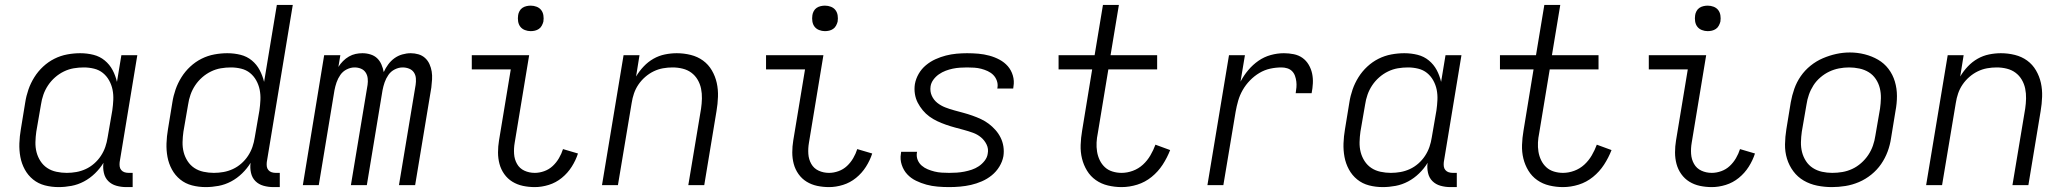

<svg xmlns="http://www.w3.org/2000/svg" viewBox="-20 -755 8440 783"><path d="M219 8Q190 8 163 1Q136 -6 115 -23Q94 -40 81 -64Q68 -88 63 -115Q58 -142 59 -170.5Q60 -199 65 -228L83 -338Q87 -364 96 -390Q105 -416 120 -440Q135 -464 156 -483.5Q177 -503 202 -515.5Q227 -528 254 -533Q281 -538 307 -538Q335 -538 361 -531.5Q387 -525 407 -508.5Q427 -492 439 -469.5Q451 -447 457 -421L475 -530H540L468 -94Q467 -85 468 -76.5Q469 -68 474.5 -61.5Q480 -55 488 -52.5Q496 -50 505 -50H521V8H495Q474 8 454.5 2.5Q435 -3 421.5 -16.5Q408 -30 403.5 -50.5Q399 -71 402 -91Q388 -68 367.5 -48Q347 -28 322.5 -15Q298 -2 271.5 3Q245 8 219 8ZM252 -50Q252 -50 252 -50Q252 -50 252 -50Q272 -50 291.5 -53.5Q311 -57 329.5 -65.5Q348 -74 364 -88Q380 -102 391.5 -119.5Q403 -137 409.5 -156Q416 -175 419 -195L438 -305Q441 -326 442 -347.5Q443 -369 439 -389Q435 -409 425 -427Q415 -445 399.5 -457.5Q384 -470 363.5 -475Q343 -480 322 -480Q301 -480 280.5 -476.5Q260 -473 240.5 -463.5Q221 -454 204.5 -439.5Q188 -425 176 -407Q164 -389 157 -369Q150 -349 147 -328L128 -218Q125 -197 124.5 -175.5Q124 -154 129 -134.5Q134 -115 145 -98Q156 -81 172.5 -70Q189 -59 210 -54.5Q231 -50 252 -50Z M819 8Q790 8 763 1Q736 -6 715 -23Q694 -40 681 -64Q668 -88 663 -115Q658 -142 659 -170.5Q660 -199 665 -228L683 -338Q687 -364 696 -390Q705 -416 720 -440Q735 -464 756 -483.5Q777 -503 802 -515.5Q827 -528 854 -533Q881 -538 907 -538Q935 -538 961 -531.5Q987 -525 1007 -508.5Q1027 -492 1039 -469Q1051 -446 1057 -421L1109 -735H1174L1068 -94Q1067 -85 1068 -76.5Q1069 -68 1074.5 -61.5Q1080 -55 1088 -52.5Q1096 -50 1105 -50H1121V8H1095Q1074 8 1054.5 2.5Q1035 -3 1021.5 -16.5Q1008 -30 1003.5 -50.5Q999 -71 1002 -91Q988 -68 967.5 -48Q947 -28 922.5 -15Q898 -2 871.5 3Q845 8 819 8ZM852 -50Q852 -50 852 -50Q852 -50 852 -50Q872 -50 891.5 -53.5Q911 -57 929.5 -65.5Q948 -74 964 -88Q980 -102 991.5 -119.5Q1003 -137 1009.5 -156Q1016 -175 1019 -195L1038 -305Q1041 -326 1042 -347.5Q1043 -369 1039 -389Q1035 -409 1025 -427Q1015 -445 999.5 -457.5Q984 -470 963.5 -475Q943 -480 922 -480Q901 -480 880.5 -476.5Q860 -473 840.5 -463.5Q821 -454 804.5 -439.5Q788 -425 776 -407Q764 -389 757 -369Q750 -349 747 -328L728 -218Q725 -197 724.5 -175.5Q724 -154 729 -134.5Q734 -115 745 -98Q756 -81 772.5 -70Q789 -59 810 -54.5Q831 -50 852 -50Z M1215 0 1302 -530H1368L1360 -482Q1368 -495 1379 -506Q1390 -517 1403 -524.5Q1416 -532 1430 -535Q1444 -538 1458 -538Q1475 -538 1491 -533Q1507 -528 1518 -517.5Q1529 -507 1535.5 -492Q1542 -477 1545 -461Q1552 -477 1563 -492Q1574 -507 1588.5 -517.5Q1603 -528 1620.5 -533Q1638 -538 1655 -538Q1671 -538 1686.5 -533.5Q1702 -529 1713.5 -518.5Q1725 -508 1731.5 -493.5Q1738 -479 1740.5 -463.5Q1743 -448 1742 -431Q1741 -414 1739 -398L1673 0H1607L1675 -409Q1677 -422 1676 -435.5Q1675 -449 1668 -459.5Q1661 -470 1648.5 -475Q1636 -480 1622 -480Q1606 -480 1590 -472Q1574 -464 1564 -449.5Q1554 -435 1548.5 -419Q1543 -403 1540 -387L1476 0H1411L1479 -409Q1481 -422 1479.5 -435.5Q1478 -449 1471 -459.5Q1464 -470 1452 -475Q1440 -480 1426 -480Q1410 -480 1394 -472Q1378 -464 1368 -449.5Q1358 -435 1352.5 -419Q1347 -403 1344 -387L1280 0Z M2161 8Q2136 8 2112.5 3Q2089 -2 2069.5 -14Q2050 -26 2036.5 -45Q2023 -64 2017 -86.5Q2011 -109 2011 -133.5Q2011 -158 2015 -182L2063 -472H1904V-530H2138L2079 -173Q2075 -150 2076.5 -127.5Q2078 -105 2088.5 -86.5Q2099 -68 2118.5 -59Q2138 -50 2161 -50Q2180 -50 2199.5 -57Q2219 -64 2234 -78Q2249 -92 2259.5 -110Q2270 -128 2276 -147L2337 -129Q2328 -101 2311.5 -75Q2295 -49 2271 -29.5Q2247 -10 2218 -1Q2189 8 2161 8ZM2144 -628Q2132 -628 2120.5 -632.5Q2109 -637 2102 -646Q2095 -655 2093 -667.5Q2091 -680 2093 -693Q2094 -701 2098.5 -709.5Q2103 -718 2110.5 -723Q2118 -728 2127 -730Q2136 -732 2144 -732Q2157 -732 2168.5 -727.5Q2180 -723 2187 -714Q2194 -705 2196 -692.5Q2198 -680 2196 -667Q2194 -659 2189.5 -650.5Q2185 -642 2177.5 -637Q2170 -632 2161.5 -630Q2153 -628 2144 -628Z M2435 0 2523 -530H2588L2574 -443Q2587 -465 2605 -484Q2623 -503 2645 -515.5Q2667 -528 2691.5 -533Q2716 -538 2740 -538Q2769 -538 2797 -531Q2825 -524 2847 -508Q2869 -492 2883 -468Q2897 -444 2903 -417Q2909 -390 2908 -360.5Q2907 -331 2902 -302L2852 0H2787L2839 -312Q2842 -332 2842.5 -353Q2843 -374 2839 -393.5Q2835 -413 2825 -430Q2815 -447 2799.5 -458.5Q2784 -470 2764 -475Q2744 -480 2723 -480Q2723 -480 2723 -480Q2723 -480 2723 -480Q2703 -480 2683.5 -476.5Q2664 -473 2645.5 -464Q2627 -455 2611 -441Q2595 -427 2583.5 -410Q2572 -393 2565.5 -374Q2559 -355 2556 -335L2500 0Z M3361 8Q3336 8 3312.5 3Q3289 -2 3269.5 -14Q3250 -26 3236.5 -45Q3223 -64 3217 -86.5Q3211 -109 3211 -133.5Q3211 -158 3215 -182L3263 -472H3104V-530H3338L3279 -173Q3275 -150 3276.5 -127.5Q3278 -105 3288.5 -86.5Q3299 -68 3318.5 -59Q3338 -50 3361 -50Q3380 -50 3399.5 -57Q3419 -64 3434 -78Q3449 -92 3459.5 -110Q3470 -128 3476 -147L3537 -129Q3528 -101 3511.5 -75Q3495 -49 3471 -29.5Q3447 -10 3418 -1Q3389 8 3361 8ZM3344 -628Q3332 -628 3320.5 -632.5Q3309 -637 3302 -646Q3295 -655 3293 -667.5Q3291 -680 3293 -693Q3294 -701 3298.5 -709.5Q3303 -718 3310.5 -723Q3318 -728 3327 -730Q3336 -732 3344 -732Q3357 -732 3368.5 -727.5Q3380 -723 3387 -714Q3394 -705 3396 -692.5Q3398 -680 3396 -667Q3394 -659 3389.5 -650.5Q3385 -642 3377.5 -637Q3370 -632 3361.5 -630Q3353 -628 3344 -628Z M3851 8Q3827 8 3803.5 6Q3780 4 3758 -2Q3736 -8 3715.5 -18Q3695 -28 3680 -44Q3665 -60 3657.5 -82.5Q3650 -105 3654 -128Q3654 -130 3654.5 -132Q3655 -134 3655 -136H3720Q3720 -135 3719.5 -133.5Q3719 -132 3719 -131Q3717 -116 3722.5 -102.5Q3728 -89 3739 -79.5Q3750 -70 3763.5 -64.5Q3777 -59 3791 -55.5Q3805 -52 3820.5 -51Q3836 -50 3851 -50Q3866 -50 3881.5 -51Q3897 -52 3912.5 -55Q3928 -58 3943 -63Q3958 -68 3971.5 -77Q3985 -86 3995.5 -99.5Q4006 -113 4008 -128Q4012 -148 4003.5 -165.5Q3995 -183 3980.5 -195Q3966 -207 3948 -213.5Q3930 -220 3911.5 -225Q3893 -230 3874.5 -235Q3856 -240 3837.5 -246.5Q3819 -253 3802 -261Q3785 -269 3770 -280Q3755 -291 3743 -305.5Q3731 -320 3722.5 -336.5Q3714 -353 3711 -372.5Q3708 -392 3711 -412Q3715 -434 3726.5 -454Q3738 -474 3756 -489Q3774 -504 3795 -513.5Q3816 -523 3837.5 -528.5Q3859 -534 3881 -536Q3903 -538 3924 -538Q3947 -538 3970 -536Q3993 -534 4015 -528Q4037 -522 4056.5 -511.5Q4076 -501 4090 -485Q4104 -469 4110.5 -447Q4117 -425 4113 -402Q4113 -400 4112.5 -398Q4112 -396 4112 -394H4047Q4047 -395 4047.5 -396.5Q4048 -398 4048 -399Q4050 -413 4045 -426.5Q4040 -440 4030.5 -449.5Q4021 -459 4008 -465Q3995 -471 3981.5 -474.5Q3968 -478 3953.5 -479Q3939 -480 3924 -480Q3910 -480 3895 -479Q3880 -478 3865.5 -475Q3851 -472 3836.5 -466.5Q3822 -461 3809 -452Q3796 -443 3786.5 -430Q3777 -417 3775 -403Q3772 -382 3780 -364.5Q3788 -347 3802.5 -335.5Q3817 -324 3835 -317Q3853 -310 3871.5 -305Q3890 -300 3908.5 -295Q3927 -290 3945.5 -283.5Q3964 -277 3981 -269Q3998 -261 4012.5 -250Q4027 -239 4039.5 -225Q4052 -211 4060.5 -194Q4069 -177 4072 -157.5Q4075 -138 4072 -118Q4068 -96 4055.5 -75.5Q4043 -55 4024.5 -40Q4006 -25 3984 -15.5Q3962 -6 3940 -1Q3918 4 3895.5 6Q3873 8 3851 8Z M4554 8Q4526 8 4498.5 1.5Q4471 -5 4449 -20.5Q4427 -36 4413 -59Q4399 -82 4392.5 -108.5Q4386 -135 4387 -164Q4388 -193 4393 -222L4434 -472H4297V-530H4444L4478 -735H4543L4509 -530H4699V-472H4500L4457 -212Q4453 -193 4452 -174Q4451 -155 4454 -136.5Q4457 -118 4465 -101.5Q4473 -85 4486 -73Q4499 -61 4517 -55.5Q4535 -50 4554 -50Q4577 -50 4600 -58.5Q4623 -67 4641 -83.5Q4659 -100 4671.5 -121.5Q4684 -143 4692 -165L4752 -143Q4740 -112 4721.5 -83.5Q4703 -55 4676.5 -33.5Q4650 -12 4618 -2Q4586 8 4554 8Z M4904 0 4992 -530H5057L5039 -422Q5052 -447 5070.5 -469Q5089 -491 5112 -507Q5135 -523 5162 -530.5Q5189 -538 5216 -538Q5236 -538 5256 -534Q5276 -530 5291.5 -519Q5307 -508 5317 -491Q5327 -474 5331 -455Q5335 -436 5334 -415.5Q5333 -395 5329 -375H5264Q5266 -387 5267 -399Q5268 -411 5266.5 -423Q5265 -435 5261 -446Q5257 -457 5249 -465Q5241 -473 5229.5 -476.5Q5218 -480 5206 -480Q5183 -480 5160 -475Q5137 -470 5116 -457.5Q5095 -445 5077.5 -427Q5060 -409 5048 -388Q5036 -367 5029.5 -344.5Q5023 -322 5019 -299L4969 0Z M5619 8Q5590 8 5563 1Q5536 -6 5515 -23Q5494 -40 5481 -64Q5468 -88 5463 -115Q5458 -142 5459 -170.5Q5460 -199 5465 -228L5483 -338Q5487 -364 5496 -390Q5505 -416 5520 -440Q5535 -464 5556 -483.5Q5577 -503 5602 -515.5Q5627 -528 5654 -533Q5681 -538 5707 -538Q5735 -538 5761 -531.5Q5787 -525 5807 -508.5Q5827 -492 5839 -469.5Q5851 -447 5857 -421L5875 -530H5940L5868 -94Q5867 -85 5868 -76.5Q5869 -68 5874.5 -61.5Q5880 -55 5888 -52.5Q5896 -50 5905 -50H5921V8H5895Q5874 8 5854.5 2.5Q5835 -3 5821.5 -16.5Q5808 -30 5803.5 -50.5Q5799 -71 5802 -91Q5788 -68 5767.5 -48Q5747 -28 5722.5 -15Q5698 -2 5671.5 3Q5645 8 5619 8ZM5652 -50Q5652 -50 5652 -50Q5652 -50 5652 -50Q5672 -50 5691.5 -53.5Q5711 -57 5729.5 -65.5Q5748 -74 5764 -88Q5780 -102 5791.5 -119.5Q5803 -137 5809.5 -156Q5816 -175 5819 -195L5838 -305Q5841 -326 5842 -347.5Q5843 -369 5839 -389Q5835 -409 5825 -427Q5815 -445 5799.5 -457.5Q5784 -470 5763.5 -475Q5743 -480 5722 -480Q5701 -480 5680.5 -476.5Q5660 -473 5640.5 -463.5Q5621 -454 5604.5 -439.5Q5588 -425 5576 -407Q5564 -389 5557 -369Q5550 -349 5547 -328L5528 -218Q5525 -197 5524.5 -175.5Q5524 -154 5529 -134.5Q5534 -115 5545 -98Q5556 -81 5572.5 -70Q5589 -59 5610 -54.5Q5631 -50 5652 -50Z M6354 8Q6326 8 6298.5 1.5Q6271 -5 6249 -20.5Q6227 -36 6213 -59Q6199 -82 6192.5 -108.5Q6186 -135 6187 -164Q6188 -193 6193 -222L6234 -472H6097V-530H6244L6278 -735H6343L6309 -530H6499V-472H6300L6257 -212Q6253 -193 6252 -174Q6251 -155 6254 -136.5Q6257 -118 6265 -101.5Q6273 -85 6286 -73Q6299 -61 6317 -55.5Q6335 -50 6354 -50Q6377 -50 6400 -58.5Q6423 -67 6441 -83.5Q6459 -100 6471.5 -121.5Q6484 -143 6492 -165L6552 -143Q6540 -112 6521.5 -83.5Q6503 -55 6476.5 -33.5Q6450 -12 6418 -2Q6386 8 6354 8Z M6961 8Q6936 8 6912.5 3Q6889 -2 6869.5 -14Q6850 -26 6836.5 -45Q6823 -64 6817 -86.5Q6811 -109 6811 -133.5Q6811 -158 6815 -182L6863 -472H6704V-530H6938L6879 -173Q6875 -150 6876.5 -127.5Q6878 -105 6888.5 -86.5Q6899 -68 6918.5 -59Q6938 -50 6961 -50Q6980 -50 6999.5 -57Q7019 -64 7034 -78Q7049 -92 7059.5 -110Q7070 -128 7076 -147L7137 -129Q7128 -101 7111.5 -75Q7095 -49 7071 -29.5Q7047 -10 7018 -1Q6989 8 6961 8ZM6944 -628Q6932 -628 6920.5 -632.5Q6909 -637 6902 -646Q6895 -655 6893 -667.5Q6891 -680 6893 -693Q6894 -701 6898.5 -709.5Q6903 -718 6910.5 -723Q6918 -728 6927 -730Q6936 -732 6944 -732Q6957 -732 6968.5 -727.5Q6980 -723 6987 -714Q6994 -705 6996 -692.5Q6998 -680 6996 -667Q6994 -659 6989.5 -650.5Q6985 -642 6977.5 -637Q6970 -632 6961.5 -630Q6953 -628 6944 -628Z M7451 8Q7420 8 7390.5 2Q7361 -4 7336 -18.5Q7311 -33 7293.5 -56.5Q7276 -80 7267.5 -108Q7259 -136 7259.5 -166.5Q7260 -197 7265 -228L7283 -338Q7288 -366 7297.5 -393Q7307 -420 7323.5 -444Q7340 -468 7363.5 -487Q7387 -506 7414 -517.5Q7441 -529 7468.5 -535Q7496 -541 7524 -541Q7555 -541 7584.5 -533.5Q7614 -526 7639 -511.5Q7664 -497 7681.5 -474Q7699 -451 7707.5 -422.5Q7716 -394 7716 -363.5Q7716 -333 7710 -302L7692 -192Q7688 -164 7678 -137Q7668 -110 7651.5 -86Q7635 -62 7611.5 -43Q7588 -24 7561 -12.5Q7534 -1 7506 3.5Q7478 8 7451 8ZM7452 -50Q7473 -50 7493.5 -53.5Q7514 -57 7533.5 -66Q7553 -75 7570 -90Q7587 -105 7599 -123Q7611 -141 7618 -161Q7625 -181 7628 -202L7647 -312Q7650 -333 7650.5 -354.5Q7651 -376 7646 -396Q7641 -416 7629.5 -433Q7618 -450 7601 -460.5Q7584 -471 7563 -475.5Q7542 -480 7521 -480Q7500 -480 7479.5 -476Q7459 -472 7440 -463Q7421 -454 7404 -439.5Q7387 -425 7375.5 -407Q7364 -389 7357 -369Q7350 -349 7347 -328L7328 -218Q7325 -197 7324.5 -175.5Q7324 -154 7329 -134.5Q7334 -115 7345 -98Q7356 -81 7373 -70Q7390 -59 7410.5 -54.5Q7431 -50 7452 -50Z M7835 0 7923 -530H7988L7974 -443Q7987 -465 8005 -484Q8023 -503 8045 -515.5Q8067 -528 8091.5 -533Q8116 -538 8140 -538Q8169 -538 8197 -531Q8225 -524 8247 -508Q8269 -492 8283 -468Q8297 -444 8303 -417Q8309 -390 8308 -360.5Q8307 -331 8302 -302L8252 0H8187L8239 -312Q8242 -332 8242.5 -353Q8243 -374 8239 -393.5Q8235 -413 8225 -430Q8215 -447 8199.5 -458.5Q8184 -470 8164 -475Q8144 -480 8123 -480Q8123 -480 8123 -480Q8123 -480 8123 -480Q8103 -480 8083.5 -476.5Q8064 -473 8045.5 -464Q8027 -455 8011 -441Q7995 -427 7983.5 -410Q7972 -393 7965.5 -374Q7959 -355 7956 -335L7900 0Z"/></svg>

Font: Iosevka Curly Light Extended
Style: Italic
Weight: 300
Width: 7
Italic angle: -9°
Monospace: yes
Designer: Belleve Invis
Foundry: Belleve Invis
Version: Version 11.1.0; ttfautohint (v1.8.3)